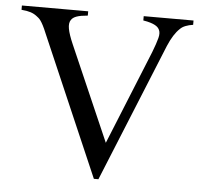

<svg xmlns="http://www.w3.org/2000/svg" viewBox="-50 -714 823 782"><g transform="rotate(5 361.5 -323.0)"><path d="M710 -644.5Q692.9 -642.1 679.2 -636.7Q665.5 -631.3 657.2 -622.6Q631.8 -599.1 610.8 -549.3L380.4 15.6H361.8L114.7 -556.2Q106 -577.6 99.6 -589.6Q93.3 -601.6 88.4 -608.2Q83.5 -614.7 79.6 -617.9Q75.7 -621.1 71.3 -624.5Q60.1 -633.3 45.9 -637.9Q31.7 -642.6 8.3 -644.5V-662.1H279.3V-644.5Q250 -642.1 234.1 -636.5Q218.3 -630.9 211.9 -620.6Q203.1 -607.9 207.3 -584.7Q211.4 -561.5 228 -523.4L397.5 -134.8L553.7 -519.5Q567.9 -556.2 573.7 -578.6Q579.6 -601.1 571.8 -614.3Q569.3 -618.7 565.4 -622.6Q561.5 -626.5 554.4 -630.4Q547.4 -634.3 535.9 -637.9Q524.4 -641.6 506.3 -644.5V-662.1H710Z"/></g></svg>

Font: GodaGr
Style: Regular
Weight: 400
Version: 1.0.0